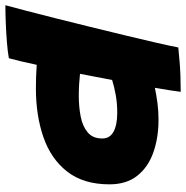

<svg xmlns="http://www.w3.org/2000/svg" viewBox="-25 -672 692 714"><g transform="rotate(90 321.0 -315.0)"><path d="M305.5 -641Q303.5 -623.5 299.5 -599Q295.5 -574.5 290.5 -545Q316.5 -550.5 346.8 -554.5Q377 -558.5 408.5 -558.5Q477 -558.5 531.5 -539Q586 -519.5 617.8 -479.2Q649.5 -439 649.5 -376Q649.5 -279.5 602.2 -219Q555 -158.5 474.2 -130.5Q393.5 -102.5 292.5 -102.5Q273 -102.5 250 -103.2Q227 -104 205 -105.5Q198 -73 191.8 -46.2Q185.5 -19.5 180.5 -2Q157 2.5 121.8 5.2Q86.5 8 49.8 9.5Q13 11 -16.5 11Q-9.5 -15 3.2 -63.5Q16 -112 31.5 -174Q47 -236 63.5 -302.8Q80 -369.5 95.2 -433Q110.5 -496.5 122.5 -548.5Q134.5 -600.5 140.5 -632Q148.5 -633 195 -637Q241.5 -641 305.5 -641ZM383.5 -405Q349 -405 318 -399.5Q287 -394 261.5 -386Q250 -326 238.5 -266.5Q256.5 -264.5 277.8 -263.2Q299 -262 321 -262Q361 -262 397.2 -269Q433.5 -276 456.2 -295Q479 -314 479 -349.5Q479 -377.5 453.8 -391.2Q428.5 -405 383.5 -405Z"/></g></svg>

Font: Grandstander ExtraBold
Style: Italic
Weight: 800
Italic angle: -15°
Designer: Tyler Finck
Foundry: Etcetera Type Co
Version: Version 1.200; ttfautohint (v1.8.3)